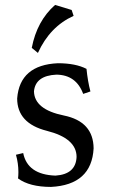

<svg xmlns="http://www.w3.org/2000/svg" viewBox="-20 -734 451 764"><path d="M183.1 9.8Q97.7 9.8 51.8 -23.9Q53.2 -36.1 53.2 -49.3Q53.2 -84 43.5 -118.2L72.3 -125Q89.4 -39.1 200.7 -35.2Q281.7 -40.5 284.7 -109.4Q284.7 -183.6 166.5 -213.4Q48.3 -243.2 48.3 -342.3Q58.6 -475.6 210.4 -482.4Q280.8 -482.4 324.2 -460Q329.1 -410.6 339.8 -370.1L311 -360.4Q283.2 -436 204.6 -437Q121.1 -433.1 115.2 -370.6Q116.7 -298.3 234.1 -274.4Q351.6 -250.5 352.5 -143.6Q344.7 1.5 183.1 9.8ZM130.9 -523.4 106.4 -543.5Q127 -650.9 199.2 -714.4L265.1 -694.3L272.9 -670.9Q178.2 -627.9 130.9 -523.4Z"/></svg>

Font: Kelvinch
Style: Regular
Weight: 400
Designer: Paul James MIller
Foundry: High-Logic / Made with FontCreator
Version: Version 3.30 September 23, 2016